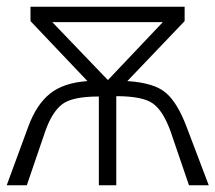

<svg xmlns="http://www.w3.org/2000/svg" viewBox="-22 -553 643 573"><path d="M134 -487H464L300 -314ZM58 0 113 -161Q133 -218 163 -241.5Q193 -265 273 -265V0H325V-266Q404 -266 434.5 -244Q465 -222 487 -161L542 0H601L535 -174Q508 -246 473 -276Q438 -306 358 -311L529 -490V-533H69V-490L239 -311Q167 -306 126.5 -273Q86 -240 62 -174L-2 0Z"/></svg>

Font: Noto Sans Mono UI Light
Style: Regular
Weight: 300
Designer: Monotype Design team
Foundry: Monotype Imaging Inc.
Version: 1.000